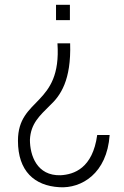

<svg xmlns="http://www.w3.org/2000/svg" viewBox="-20 -566 519 802"><path d="M272 -546H214V-482H272ZM220 -385C238 -121 55 -161 55 22C55 149 124 210 228 216C320 222 427 159 438 -2H386C367 137 289 163 233 166C134 169 105 83 105 18C108 -50 146 -83 189 -126C232 -166 278 -230 273 -385Z"/></svg>

Font: Spoqa Han Sans Neo Light
Style: Regular
Weight: 300
Designer: [Spoqa Han Sans Neo] Dong-huui Kim ___ Younghwa Kang ___ Yujin Lee ___ [Noto Sans] Ryoko NISHIZUKA ____ (kana & ideograp
Foundry: Spoqa (http://www.spoqa-han-sans.com)
Version: Version 1.100;hotconv 1.0.109;makeotfexe 2.5.65596